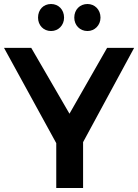

<svg xmlns="http://www.w3.org/2000/svg" viewBox="-21 -939 690 959"><path d="M234 -784C271 -784 299 -813 299 -851C299 -891 271 -919 234 -919C196 -919 169 -891 169 -851C169 -813 196 -784 234 -784ZM416 -784C452 -784 481 -813 481 -851C481 -891 452 -919 416 -919C378 -919 350 -891 350 -851C350 -813 378 -784 416 -784ZM394 -229 649 -700H514L326 -371L135 -700H-1L260 -224V0H394Z"/></svg>

Font: Montserrat_SPRD_medium Medium
Style: Regular
Weight: 400
Designer: Julieta Ulanovsky edited by Nelly Hempel
Foundry: Julieta Ulanovsky
Version: Version 4.000;PS 004.000;hotconv 1.0.88;makeotf.lib2.5.64775